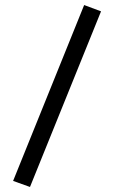

<svg xmlns="http://www.w3.org/2000/svg" viewBox="-20 -728 452 762"><path d="M32 -10 314 -708 381 -683 99 14Z"/></svg>

Font: TitilliumWeb-Regular
Style: Regular
Weight: 400
Version: Version 1.001;PS 57.000;hotconv 1.0.70;makeotf.lib2.5.55311